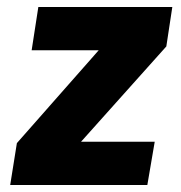

<svg xmlns="http://www.w3.org/2000/svg" viewBox="-20 -526 514 546"><path d="M9 0 28 -119 295 -422 270 -383H70L89 -506H470L453 -394L181 -90L205 -123H420L399 0Z"/></svg>

Font: Nunito Sans 7pt Condensed Black
Style: Italic
Weight: 900
Width: 3
Italic angle: -9°
Designer: Vernon Adams
Foundry: Vernon Adams
Version: Version 3.101;gftools[0.9.27]